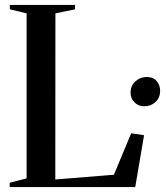

<svg xmlns="http://www.w3.org/2000/svg" viewBox="-20 -763 678 783"><path d="M19.5 0V-18L88.5 -35.5V-708.5L20 -725V-743H286V-725L206 -708.5L205.5 -31L444.5 -50.5L515 -219.5L567.5 -211.5L531.5 0ZM567.5 -329.5Q545.5 -329.5 529 -345Q512.5 -360.5 512.5 -385.5Q512.5 -413.5 532.2 -431.2Q552 -449 577.5 -449Q606 -449 619.5 -432Q633 -415 633 -393Q633 -364 614 -346.8Q595 -329.5 567.5 -329.5Z"/></svg>

Font: Merriweather 144pt Medium
Style: Regular
Weight: 500
Version: Version 2.100